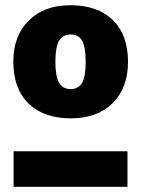

<svg xmlns="http://www.w3.org/2000/svg" viewBox="-20 -715 540 735"><path d="M250 -695Q353 -695 411.5 -638.5Q470 -582 470 -478Q470 -379 411.5 -320.5Q353 -262 251 -262Q148 -262 89.5 -318.5Q31 -375 31 -479Q31 -578 90 -636.5Q149 -695 250 -695ZM250 -583Q220 -583 206 -558.5Q192 -534 192 -479Q192 -423 206 -398.5Q220 -374 251 -374Q281 -374 294.5 -398.5Q308 -423 308 -478Q308 -535 294.5 -559Q281 -583 250 -583ZM32 0V-136H468V0Z"/></svg>

Font: FiraGO ExtraBold
Style: Regular
Weight: 800
Designer: bBox Type
Foundry: bBox Type GmbH
Version: Version 1.001;PS 001.001;hotconv 1.0.88;makeotf.lib2.5.64775